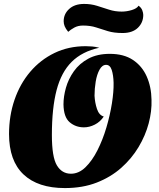

<svg xmlns="http://www.w3.org/2000/svg" viewBox="-20 -935 807 977"><path d="M310 22Q173 22 99.5 -47.5Q26 -117 26 -253Q26 -346 54 -427.5Q82 -509 134 -570Q186 -631 257.5 -665.5Q329 -700 416 -700Q432 -700 449 -698.5Q466 -697 485 -692Q398 -673 345 -620.5Q292 -568 268 -476.5Q244 -385 244 -248Q244 -136 269.5 -93.5Q295 -51 341 -51Q381 -51 415 -84Q449 -117 476 -170.5Q503 -224 521.5 -286.5Q540 -349 549.5 -409Q559 -469 558 -514Q557 -553 548.5 -579Q540 -605 520 -605Q500 -605 486.5 -580.5Q473 -556 467 -520Q461 -484 461 -448Q463 -412 473.5 -380.5Q484 -349 508 -342Q490 -315 462.5 -301Q435 -287 407 -287Q365 -287 334.5 -313Q304 -339 303 -404Q303 -444 315.5 -488.5Q328 -533 356 -572.5Q384 -612 429.5 -636.5Q475 -661 539 -661Q610 -661 656.5 -630Q703 -599 726.5 -546Q750 -493 751 -427Q753 -369 736.5 -307Q720 -245 685 -186.5Q650 -128 597 -81Q544 -34 472.5 -6Q401 22 310 22ZM604 -767Q560 -767 529 -776.5Q498 -786 469 -795.5Q440 -805 402 -805Q377 -805 358 -794.5Q339 -784 327 -773Q314 -789 309 -801.5Q304 -814 304 -827Q304 -864 332 -889.5Q360 -915 408 -915Q443 -915 473.5 -905.5Q504 -896 534.5 -886Q565 -876 599 -876Q625 -876 651 -884Q677 -892 685 -906Q699 -896 704 -882.5Q709 -869 709 -859Q709 -820 681.5 -793.5Q654 -767 604 -767Z"/></svg>

Font: Sansita Swashed Black
Style: Regular
Weight: 900
Designer: Pablo Cosgaya
Foundry: Omnibus-Type
Version: Version 1.003; ttfautohint (v1.8.3)